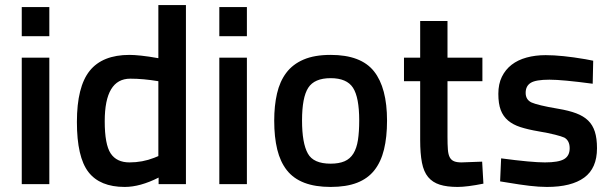

<svg xmlns="http://www.w3.org/2000/svg" viewBox="-20 -728 2419 759"><path d="M175 0V-500H66V0ZM175 -585V-700H66V-585Z M606 -708H715V0H607V-26Q534 11 473 11Q375 11 329.5 -48Q284 -107 284 -246Q284 -385 334.5 -448Q385 -511 492 -511Q510 -511 538.5 -508Q567 -505 606 -498ZM589 -104 606 -111V-407Q576 -412 548.5 -414.5Q521 -417 495 -417Q394 -417 394 -249Q394 -157 417.5 -121.5Q441 -86 492 -86Q543 -86 589 -104Z M956 0V-500H847V0ZM956 -585V-700H847V-585Z M1287 -511Q1407 -511 1458.5 -446Q1510 -381 1510 -251Q1510 -186 1498 -137Q1486 -88 1460 -55Q1434 -22 1391.5 -5.5Q1349 11 1287 11Q1226 11 1183 -5.5Q1140 -22 1114 -55Q1088 -88 1076 -137Q1064 -186 1064 -251Q1064 -310 1075 -358Q1086 -406 1111.5 -440Q1137 -474 1180 -492.5Q1223 -511 1287 -511ZM1197 -121Q1219 -81 1287 -81Q1320 -81 1342 -90.5Q1364 -100 1377 -121Q1390 -142 1395 -174.5Q1400 -207 1400 -252Q1400 -343 1375.5 -381Q1351 -419 1287 -419Q1223 -419 1198.5 -381Q1174 -343 1174 -252Q1174 -162 1197 -121Z M1887 -500V-407H1749V-187Q1749 -157 1750.5 -137Q1752 -117 1758 -106Q1764 -95 1775 -90.5Q1786 -86 1804 -86L1886 -89L1891 -2Q1826 11 1789 11Q1747 11 1718.5 2Q1690 -7 1672.5 -28Q1655 -49 1648 -85Q1641 -121 1641 -175V-407H1577V-500H1641V-645H1749V-500Z M2325 -488 2323 -397Q2263 -405 2220.5 -409Q2178 -413 2152 -413Q2098 -413 2078 -400.5Q2058 -388 2058 -361Q2058 -334 2081 -323Q2092 -318 2118.5 -311.5Q2145 -305 2187 -298Q2229 -291 2258 -280Q2287 -269 2305 -251.5Q2323 -234 2331.5 -207.5Q2340 -181 2340 -142Q2340 -63 2289.5 -26Q2239 11 2142 11Q2111 11 2073 6.5Q2035 2 1988 -6L1957 -11L1961 -102Q2021 -94 2064.5 -90Q2108 -86 2134 -86Q2188 -86 2210 -99Q2232 -112 2232 -142Q2232 -172 2211 -184Q2200 -189 2174.5 -195.5Q2149 -202 2108 -209Q2067 -216 2037.5 -225.5Q2008 -235 1988.5 -251.5Q1969 -268 1959.5 -293Q1950 -318 1950 -357Q1950 -396 1964 -424.5Q1978 -453 2002.5 -472Q2027 -491 2061.5 -500.5Q2096 -510 2137 -510Q2169 -510 2208 -506Q2247 -502 2294 -494Z"/></svg>

Font: Sunflower Medium
Style: Regular
Weight: 500
Designer: JIKJI
Foundry: JIKJI
Version: Version 1.00